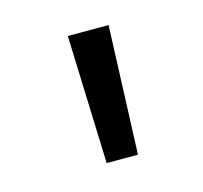

<svg xmlns="http://www.w3.org/2000/svg" viewBox="-53 -879 394 373"><g transform="rotate(-15 144.0 -693.0)"><path d="M111 -822H193L183 -564H120Z"/></g></svg>

Font: Noto Sans Oriya UI
Style: Regular
Weight: 400
Designer: Amélie Bonet and Sol Matas
Foundry: Google LLC
Version: Version 2.000